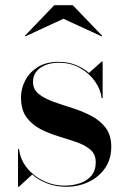

<svg xmlns="http://www.w3.org/2000/svg" viewBox="-20 -706 486 736"><path d="M49 10V-134.5H53Q57.5 -95 82.8 -63.2Q108 -31.5 146.2 -13Q184.5 5.5 228.5 5.5Q259 5.5 286 -3.5Q313 -12.5 330 -32.2Q347 -52 347 -84Q347 -115 326.2 -132.5Q305.5 -150 273 -161.2Q240.5 -172.5 203.8 -183.5Q167 -194.5 134.5 -211.5Q102 -228.5 81.2 -257Q60.5 -285.5 60.5 -332.5Q60.5 -366.5 76.8 -397.8Q93 -429 125 -449Q157 -469 204.5 -469Q240.5 -469 270 -457.2Q299.5 -445.5 321 -426.5L370 -470H373.5V-330H369.5Q366 -363 344.2 -394Q322.5 -425 287 -445.2Q251.5 -465.5 205.5 -465.5Q177 -465.5 154.8 -456.8Q132.5 -448 119.5 -431.8Q106.5 -415.5 106.5 -392.5Q106.5 -363.5 128.2 -346Q150 -328.5 184.2 -316.2Q218.5 -304 256.8 -292Q295 -280 329.2 -262.2Q363.5 -244.5 385 -216.2Q406.5 -188 406.5 -143Q406.5 -96.5 383.2 -62.2Q360 -28 320.5 -9Q281 10 233.5 10Q195.5 10 162 -2.5Q128.5 -15 103.5 -37L52.5 10ZM77 -566.5 75.5 -569 188 -686H259L371.5 -569L370 -566.5L223 -634Z"/></svg>

Font: Bodoni Moda 48pt Medium
Style: Regular
Weight: 500
Designer: Owen Earl
Foundry: indestructible type
Version: Version 2.005